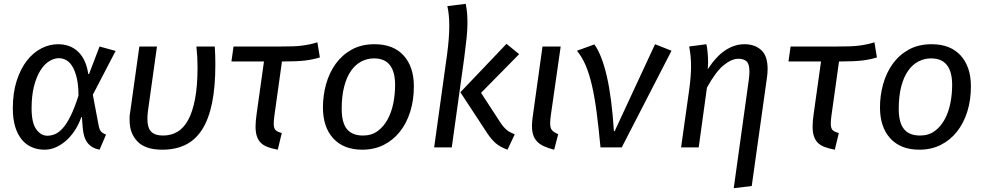

<svg xmlns="http://www.w3.org/2000/svg" viewBox="-20 -770 5147 1003"><path d="M500 12Q459 4 437.5 -23.5Q416 -51 412 -104L408 -158L405 -159Q392 -121 371.5 -89.5Q351 -58 325.5 -35.5Q300 -13 271.5 -0.5Q243 12 213 12Q177 12 146.5 -1Q116 -14 94 -40.5Q72 -67 59.5 -107.5Q47 -148 47 -204Q47 -285 67 -347.5Q87 -410 120 -452.5Q153 -495 195.5 -517Q238 -539 283 -539Q348 -539 389 -499Q430 -459 441 -384L445 -383L500 -527L584 -504L465 -275L495 -116Q499 -94 507 -84Q515 -74 534 -67ZM227 -61Q248 -61 268 -69.5Q288 -78 308.5 -101Q329 -124 349 -164.5Q369 -205 390 -270Q390 -323 381.5 -360.5Q373 -398 359 -421.5Q345 -445 326.5 -455.5Q308 -466 288 -466Q262 -466 236.5 -450Q211 -434 190.5 -401Q170 -368 157.5 -319Q145 -270 145 -204Q145 -128 169.5 -94.5Q194 -61 227 -61Z M708 -527H800L753 -191Q750 -167 750 -148Q750 -103 769.5 -82.5Q789 -62 832 -62Q873 -62 906 -81Q939 -100 962.5 -142.5Q986 -185 999 -253.5Q1012 -322 1012 -420Q1012 -471 1006 -527H1102Q1105 -480 1105 -434Q1105 -315 1087.5 -230.5Q1070 -146 1035 -92Q1000 -38 948 -13Q896 12 828 12Q740 12 698.5 -30.5Q657 -73 657 -142V-159Q657 -168 659 -177Z M1453 -449 1413 -163Q1410 -139 1410 -124Q1410 -100 1419.5 -90.5Q1429 -81 1452 -75L1431 12Q1399 6 1377 -2.5Q1355 -11 1341.5 -25Q1328 -39 1321.5 -59.5Q1315 -80 1315 -109Q1315 -137 1321 -178L1359 -449H1189L1200 -527H1442Q1481 -527 1509.5 -528Q1538 -529 1560 -532Q1582 -535 1600.5 -539Q1619 -543 1638 -549L1651 -470Q1616 -459 1574.5 -454Q1533 -449 1466 -449Z M1876 -62Q1921 -62 1952.5 -85Q1984 -108 2004.5 -145.5Q2025 -183 2034.5 -230Q2044 -277 2044 -326Q2044 -465 1934 -465Q1899 -465 1868 -449Q1837 -433 1814 -400.5Q1791 -368 1778 -318Q1765 -268 1765 -201Q1765 -129 1792.5 -95.5Q1820 -62 1876 -62ZM1667 -209Q1667 -271 1683.5 -330.5Q1700 -390 1733.5 -436.5Q1767 -483 1817.5 -511Q1868 -539 1937 -539Q2035 -539 2088.5 -480Q2142 -421 2142 -319Q2142 -247 2123 -186.5Q2104 -126 2068.5 -81.5Q2033 -37 1983.5 -12.5Q1934 12 1873 12Q1775 12 1721 -47Q1667 -106 1667 -209Z M2413 -750Q2418 -725 2420 -701Q2422 -677 2422 -650Q2422 -615 2417.5 -571.5Q2413 -528 2405 -467L2340 0H2248L2315 -482Q2327 -570 2327 -635Q2327 -694 2317 -738ZM2626 -541 2692 -487 2493 -285 2588 -139Q2598 -123 2607 -112Q2616 -101 2625 -93Q2634 -85 2644.5 -79.5Q2655 -74 2669 -68L2631 12Q2591 -3 2569.5 -22Q2548 -41 2528 -70L2385 -288Z M2814 -527H2909L2857 -164Q2854 -141 2854 -126Q2854 -101 2863.5 -90Q2873 -79 2896 -69L2875 12Q2843 4 2820.5 -6.5Q2798 -17 2784.5 -32Q2771 -47 2765 -66.5Q2759 -86 2759 -112Q2759 -123 2760 -135Q2761 -147 2763 -161Z M3117 0Q3107 -106 3096.5 -185.5Q3086 -265 3072 -325Q3058 -385 3039.5 -428.5Q3021 -472 2994 -505L3085 -538Q3124 -484 3150 -371.5Q3176 -259 3187 -85H3191L3402 -539L3488 -505L3228 0Z M3677 -408Q3722 -477 3770 -508Q3818 -539 3869 -539Q3923 -539 3956.5 -508.5Q3990 -478 3990 -410Q3990 -390 3987 -368L3907 202L3813 213L3891 -348Q3893 -362 3894 -373.5Q3895 -385 3895 -395Q3895 -436 3880 -449.5Q3865 -463 3837 -463Q3802 -463 3760.5 -429.5Q3719 -396 3673 -312L3630 0H3538L3581 -306Q3590 -373 3590 -423Q3590 -452 3587.5 -477.5Q3585 -503 3580 -527L3670 -539Q3673 -529 3676 -501.5Q3679 -474 3679 -445Q3679 -435 3678.5 -425.5Q3678 -416 3677 -408Z M4363 -449 4323 -163Q4320 -139 4320 -124Q4320 -100 4329.5 -90.5Q4339 -81 4362 -75L4341 12Q4309 6 4287 -2.5Q4265 -11 4251.5 -25Q4238 -39 4231.5 -59.5Q4225 -80 4225 -109Q4225 -137 4231 -178L4269 -449H4099L4110 -527H4352Q4391 -527 4419.5 -528Q4448 -529 4470 -532Q4492 -535 4510.5 -539Q4529 -543 4548 -549L4561 -470Q4526 -459 4484.5 -454Q4443 -449 4376 -449Z M4786 -62Q4831 -62 4862.5 -85Q4894 -108 4914.5 -145.5Q4935 -183 4944.5 -230Q4954 -277 4954 -326Q4954 -465 4844 -465Q4809 -465 4778 -449Q4747 -433 4724 -400.5Q4701 -368 4688 -318Q4675 -268 4675 -201Q4675 -129 4702.5 -95.5Q4730 -62 4786 -62ZM4577 -209Q4577 -271 4593.5 -330.5Q4610 -390 4643.5 -436.5Q4677 -483 4727.5 -511Q4778 -539 4847 -539Q4945 -539 4998.5 -480Q5052 -421 5052 -319Q5052 -247 5033 -186.5Q5014 -126 4978.5 -81.5Q4943 -37 4893.5 -12.5Q4844 12 4783 12Q4685 12 4631 -47Q4577 -106 4577 -209Z"/></svg>

Font: Yekcdsyqcyvpieeyorgstswgcgt
Style: Regular
Weight: 400
Italic angle: -8°
Designer: Carrois Corporate & Edenspiekermann
Foundry: Carrois Corporate GbR & Edenspiekermann AG
Version: Version 2.001